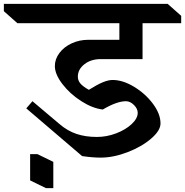

<svg xmlns="http://www.w3.org/2000/svg" viewBox="-130 -806 958 994"><path d="M273 -409Q273 -390 285.5 -374.5Q298 -359 330 -341Q373 -368 402 -380Q431 -392 453 -392Q506 -392 564.5 -356.5Q623 -321 662 -268.5Q701 -216 701 -167Q701 -130 652 -88Q603 -46 530 -18Q457 10 391 10Q348 10 295 2L6 -245L38 -282L179 -163Q220 -128 266.5 -112.5Q313 -97 372 -97Q422 -97 471 -115.5Q520 -134 551.5 -163.5Q583 -193 583 -222Q583 -243 563.5 -262.5Q544 -282 522 -282Q475 -282 402 -239Q349 -245 290.5 -282.5Q232 -320 193 -371Q154 -422 154 -464Q154 -500 177.5 -531.5Q201 -563 241 -581.5Q281 -600 327 -600H488V-686H-40L-110 -748V-786H738L808 -724V-686H608V-500H391Q341 -500 307 -473.5Q273 -447 273 -409ZM146 168H108L26 128V-8H64L146 32Z"/></svg>

Font: Inknut Antiqua
Style: Regular
Weight: 400
Designer: Claus Eggers Sørensen
Foundry: Claus Eggers Sørensen
Version: Version 1.003; ttfautohint (v1.8.2) -l 8 -r 50 -G 200 -x 14 